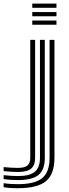

<svg xmlns="http://www.w3.org/2000/svg" viewBox="-113 -818 378 1050"><path d="M63.5 -775.2V-798.2H195.8V-775.2ZM63.5 -729V-752H195.8V-729ZM63.5 -682.8V-705.8H195.8V-682.8ZM-15 211.2Q-67.8 211.2 -93.2 205.5V183.5Q-61.8 189.2 -15 189.2Q77.8 189.2 118 155.8Q158.2 122.2 158.2 45.2V-600H184.8V45.2Q184.8 134.2 138.4 172.8Q92 211.2 -15 211.2ZM-15 166.8Q-57.2 166.8 -93.2 161.5V139.8Q-51.2 144.8 -15 144.8Q49.5 144.8 77.5 121.4Q105.5 98 105.5 45V-600H132V45Q132 110.2 97.9 138.5Q63.8 166.8 -15 166.8ZM-15 122.5Q-48.5 122.5 -93.2 117.8V95.8Q-71 98 -51.2 99.1Q-31.5 100.2 -15 100.2Q21 100.2 36.8 87.2Q52.5 74.2 52.5 45V-600H79V45Q79 86 57.1 104.2Q35.2 122.5 -15 122.5Z"/></svg>

Font: Big Shoulders Inline Text ExtraBold
Style: Regular
Weight: 800
Designer: Patric King
Foundry: XO Type Co
Version: Version 1.000